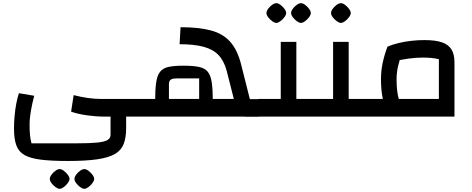

<svg xmlns="http://www.w3.org/2000/svg" viewBox="-20 -733 2966 1207"><path d="M407 279Q305 279 239 271Q173 263 135.5 242.5Q98 222 83 181.5Q68 141 68 76Q68 38 71.5 -2Q75 -42 82 -80Q89 -118 99 -147L195 -131Q182 -81 174 -35Q166 11 166 52Q166 88 168.5 115Q171 142 178 168H460Q542 168 589 163.5Q636 159 655.5 147.5Q675 136 675 115V0H773V72Q773 132 757.5 172Q742 212 702.5 235Q663 258 591 268.5Q519 279 407 279ZM636 0Q584 0 527 -8Q470 -16 427 -31L443 -135Q490 -123 533 -117Q576 -111 614 -111H866V0ZM866 0V-111Q878 -111 882 -95.5Q886 -80 886 -55Q886 -30 882 -15Q878 0 866 0ZM355 454Q344 454 329.5 443.5Q315 433 304 418.5Q293 404 293 392Q293 380 303.5 365.5Q314 351 328.5 340.5Q343 330 355 330Q367 330 381 340.5Q395 351 406 365.5Q417 380 417 392Q417 403 406 418Q395 433 380.5 443.5Q366 454 355 454ZM510 454Q499 454 484.5 443.5Q470 433 459 418.5Q448 404 448 392Q448 380 458.5 365.5Q469 351 483.5 340.5Q498 330 510 330Q522 330 536 340.5Q550 351 561 365.5Q572 380 572 392Q572 403 561 418Q550 433 535.5 443.5Q521 454 510 454Z M1521 1V-110H1607V1ZM866 0V-111H1450L1405 -288Q1388 -351 1353.5 -387Q1319 -423 1259.5 -439Q1200 -455 1109 -455L1115 -562Q1228 -562 1304.5 -542Q1381 -522 1427 -470.5Q1473 -419 1496 -327L1557 -85V0ZM1042 -88H1232V-240H1088Q1063 -240 1052.5 -231.5Q1042 -223 1042 -204ZM955 -88Q955 -166 961.5 -212.5Q968 -259 986.5 -282Q1005 -305 1040 -312.5Q1075 -320 1133 -320Q1193 -320 1230 -312.5Q1267 -305 1286 -282Q1305 -259 1311.5 -212.5Q1318 -166 1318 -88ZM866 0Q855 0 850.5 -15Q846 -30 846 -55Q846 -80 850.5 -95.5Q855 -111 866 -111ZM1607 0V-111Q1619 -111 1623 -95.5Q1627 -80 1627 -55Q1627 -30 1623 -15Q1619 0 1607 0Z M1843 0V-111H1936V0ZM1607 0V-111H1798L1745 -57V-470H1843V0ZM1607 0Q1596 0 1591.5 -15Q1587 -30 1587 -55Q1587 -80 1591.5 -95.5Q1596 -111 1607 -111ZM1936 0V-111Q1947 -111 1951.5 -95.5Q1956 -80 1956 -55Q1956 -30 1951.5 -15Q1947 0 1936 0ZM1717 -589Q1706 -589 1691.5 -599.5Q1677 -610 1666 -624.5Q1655 -639 1655 -651Q1655 -663 1665.5 -677.5Q1676 -692 1690.5 -702.5Q1705 -713 1717 -713Q1729 -713 1743 -702.5Q1757 -692 1768 -677.5Q1779 -663 1779 -651Q1779 -640 1768 -625Q1757 -610 1742.5 -599.5Q1728 -589 1717 -589ZM1872 -589Q1861 -589 1846.5 -599.5Q1832 -610 1821 -624.5Q1810 -639 1810 -651Q1810 -663 1820.5 -677.5Q1831 -692 1845.5 -702.5Q1860 -713 1872 -713Q1884 -713 1898 -702.5Q1912 -692 1923 -677.5Q1934 -663 1934 -651Q1934 -640 1923 -625Q1912 -610 1897.5 -599.5Q1883 -589 1872 -589Z M2172 0V-111H2265V0ZM1936 0V-111H2127L2074 -57V-470H2172V0ZM1936 0Q1925 0 1920.5 -15Q1916 -30 1916 -55Q1916 -80 1920.5 -95.5Q1925 -111 1936 -111ZM2265 0V-111Q2276 -111 2280.5 -95.5Q2285 -80 2285 -55Q2285 -30 2280.5 -15Q2276 0 2265 0ZM2123 -589Q2112 -589 2097.5 -599.5Q2083 -610 2072 -624.5Q2061 -639 2061 -651Q2061 -663 2071.5 -677.5Q2082 -692 2096.5 -702.5Q2111 -713 2123 -713Q2135 -713 2149 -702.5Q2163 -692 2174 -677.5Q2185 -663 2185 -651Q2185 -640 2174 -625Q2163 -610 2148.5 -599.5Q2134 -589 2123 -589Z M2265 0V-111H2739V-361Q2717 -366 2693 -368.5Q2669 -371 2637 -371Q2595 -371 2547 -364.5Q2499 -358 2453 -346L2416 -440Q2447 -453 2486 -462.5Q2525 -472 2566.5 -476.5Q2608 -481 2647 -481Q2717 -481 2758 -467Q2799 -453 2818 -422.5Q2837 -392 2837 -341V0ZM2422 -37Q2394 -70 2384.5 -121.5Q2375 -173 2375 -234Q2375 -289 2386 -339.5Q2397 -390 2416 -440L2511 -414Q2494 -364 2483.5 -321.5Q2473 -279 2473 -234Q2473 -197 2476.5 -165Q2480 -133 2488.5 -106Q2497 -79 2513 -56ZM2265 0Q2254 0 2249.5 -15Q2245 -30 2245 -55Q2245 -80 2249.5 -95.5Q2254 -111 2265 -111Z"/></svg>

Font: Changa ExtraLight Medium
Style: Regular
Weight: 500
Version: Version 3.002; ttfautohint (v1.8.2)